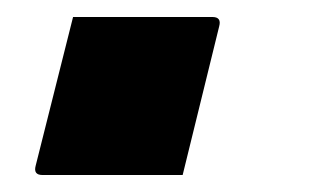

<svg xmlns="http://www.w3.org/2000/svg" viewBox="-20 -205 390 226"><path d="M195 1H30Q19 1 22 -10L66 -185H230Q241 -185 238 -174Z"/></svg>

Font: Recursive Sn Lnr St
Style: Bold Italic
Weight: 700
Italic angle: -15°
Version: Version 1.079;hotconv 1.0.112;makeotfexe 2.5.65598; ttfautoh